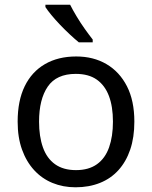

<svg xmlns="http://www.w3.org/2000/svg" viewBox="-20 -786 645 816"><path d="M551 -269Q551 -202 533.5 -150.5Q516 -99 483.5 -63Q451 -27 404.5 -8.5Q358 10 301 10Q248 10 203 -8.5Q158 -27 125 -63Q92 -99 73.5 -150.5Q55 -202 55 -269Q55 -358 85 -419.5Q115 -481 171 -513.5Q227 -546 304 -546Q377 -546 432.5 -513.5Q488 -481 519.5 -419.5Q551 -358 551 -269ZM146 -269Q146 -206 162.5 -159.5Q179 -113 214 -88Q249 -63 303 -63Q357 -63 392 -88Q427 -113 443.5 -159.5Q460 -206 460 -269Q460 -333 443 -378Q426 -423 391.5 -447.5Q357 -472 302 -472Q220 -472 183 -418Q146 -364 146 -269ZM278 -766Q289 -744 305.5 -716.5Q322 -689 340.5 -663Q359 -637 374 -618V-606H315Q298 -620 277 -639.5Q256 -659 235.5 -680.5Q215 -702 198.5 -722Q182 -742 173 -756V-766Z"/></svg>

Font: Noto Sans Kannada
Style: Regular
Weight: 400
Designer: Jelle Bosma - Monotype Design Team
Foundry: Monotype Imaging Inc.
Version: Version 2.003